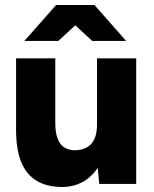

<svg xmlns="http://www.w3.org/2000/svg" viewBox="-20 -732 613 764"><path d="M375 0 366 -92V-500H522V0ZM44 -244V-500H200V-244ZM200 -244Q200 -205 209 -181Q218 -157 235 -146Q252 -135 275 -134Q320 -134 343 -159.5Q366 -185 366 -236H413Q413 -157 389 -101.5Q365 -46 323.5 -17Q282 12 227 12Q167 12 126 -12.5Q85 -37 64.5 -87Q44 -137 44 -215V-244ZM347 -569 204 -701V-712H356L482 -569ZM77 -569 203 -712H355V-701L212 -569Z"/></svg>

Font: Figtree Light ExtraBold
Style: Regular
Weight: 800
Version: Version 2.001;gftools[0.9.30]